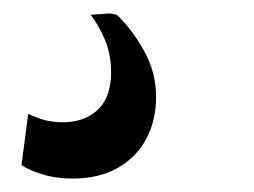

<svg xmlns="http://www.w3.org/2000/svg" viewBox="-20 -43 378 286"><path d="M87.5 223Q65.5 223 45.8 217.5Q26 212 12 203L22 126.5Q33 132 46.2 135.8Q59.5 139.5 77.5 139Q107.5 138 126.2 120Q145 102 145.5 66Q145.5 37 135.8 15Q126 -7 115 -21L144 -23L154 -21Q176.5 0.5 194.5 32.5Q212.5 64.5 212.5 101.5Q212.5 136.5 197.8 164Q183 191.5 155.2 207.2Q127.5 223 87.5 223Z"/></svg>

Font: Merriweather 120pt
Style: Bold Italic
Weight: 700
Italic angle: -7.8°
Version: Version 2.101